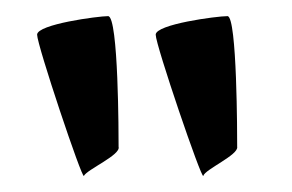

<svg xmlns="http://www.w3.org/2000/svg" viewBox="-20 -800 362 238"><path d="M26 -757C26 -744 82 -577 84 -582C88 -590 130 -608 127 -618C127 -630 127 -780 114 -780C102 -780 26 -770 26 -757ZM173 -757C173 -744 230 -577 232 -582C234 -590 276 -608 274 -618C274 -630 274 -780 262 -780C249 -780 173 -770 173 -757Z"/></svg>

Font: Ampere
Style: SuCnd
Weight: 400
Version: Version 1